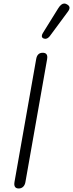

<svg xmlns="http://www.w3.org/2000/svg" viewBox="-20 -1058 414 1088"><path d="M61 -16Q61 -22 62 -26L185 -723Q191 -759 222 -759Q248 -759 248 -734Q248 -727 247 -723L124 -26Q121 -9 111 0.5Q101 10 86 10Q61 10 61 -16ZM217 -854Q217 -861 223 -871L310 -1011Q327 -1038 344 -1038Q352 -1038 360 -1033Q374 -1025 374 -1014Q374 -1004 364 -991L262 -853Q250 -838 236 -838Q233 -838 227 -840Q217 -844 217 -854Z"/></svg>

Font: Kodchasan Light
Style: Italic
Weight: 300
Italic angle: -10°
Version: Version 1.000; ttfautohint (v1.6)